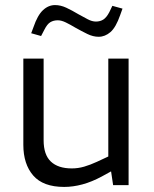

<svg xmlns="http://www.w3.org/2000/svg" viewBox="-20 -730 607 757"><path d="M233 7Q150 7 111 -38Q72 -83 72 -159V-499H152V-177Q152 -120 180.5 -93Q209 -66 263 -66Q288 -66 312 -73Q336 -80 362 -92L407 -113V-499H487V0H426L415 -74L432 -62L381 -34Q342 -13 305 -3Q268 7 233 7ZM142 -588 103 -599 112 -623Q128 -670 149.5 -690Q171 -710 197 -710Q219 -710 241.5 -699.5Q264 -689 289 -674Q309 -663 326 -654Q343 -645 358 -645Q375 -645 387.5 -653Q400 -661 411 -682L423 -707L463 -696L454 -671Q437 -622 415.5 -603.5Q394 -585 369 -585Q347 -585 324.5 -596Q302 -607 277 -621Q257 -633 239.5 -641.5Q222 -650 208 -650Q191 -650 178.5 -642.5Q166 -635 155 -613Z"/></svg>

Font: REM Light
Style: Regular
Weight: 300
Designer: Octavio Pardo
Foundry: Ashler Design
Version: Version 1.005;gftools[0.9.28]